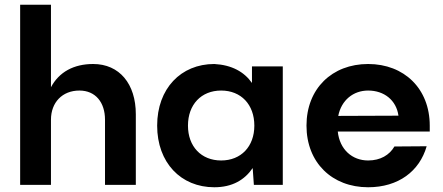

<svg xmlns="http://www.w3.org/2000/svg" viewBox="-20 -780 1868 810"><path d="M65 0H195V-275C195 -348 243 -398 315 -398C383 -398 423 -348 423 -275V0H553V-298C553 -426 484 -510 373 -510C291 -510 229 -476 195 -412V-760H65Z M1051 0H1173V-500H1043V-430C1010 -477 958 -506 884 -510C743 -510 643 -406 643 -250C643 -94 743 10 884 10C960 10 1012 -21 1046 -71ZM913 -103C829 -103 773 -162 773 -250C773 -339 829 -398 913 -398C997 -398 1053 -339 1053 -250C1053 -162 997 -103 913 -103Z M1273 -250C1273 -94 1381 10 1533 10C1661 10 1750 -58 1780 -163L1644 -162C1623 -126 1585 -103 1533 -103C1466 -103 1413 -149 1405 -225H1793V-250C1793 -406 1685 -510 1533 -510C1381 -510 1273 -406 1273 -250ZM1407 -291C1420 -357 1470 -398 1533 -398C1601 -398 1652 -357 1661 -292Z"/></svg>

Font: Goli SemiBold
Style: Regular
Weight: 600
Designer: jaikishan Patel
Foundry: MagicType
Version: Version 1.000;Glyphs 3.2 (3242)